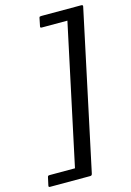

<svg xmlns="http://www.w3.org/2000/svg" viewBox="-129 -812 674 988"><g transform="rotate(-15 208.0 -317.5)"><path d="M10 113Q1 113 4 103L13 62Q14 57 16.5 55.5Q19 54 24 54H159L318 -690H182Q178 -690 175.5 -691.5Q173 -693 174 -697L183 -741Q184 -746 186.5 -747Q189 -748 196 -748H407Q418 -748 415 -738L236 101Q235 107 232.5 110Q230 113 224 113Z"/></g></svg>

Font: Glory Medium
Style: Italic
Weight: 500
Italic angle: -12°
Version: Version 1.011